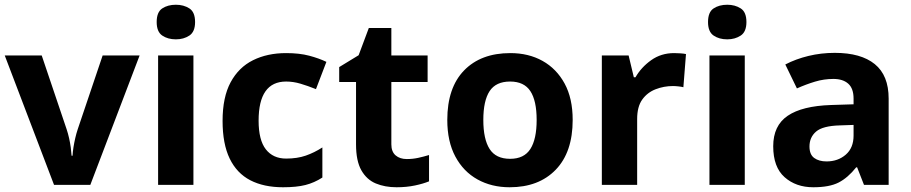

<svg xmlns="http://www.w3.org/2000/svg" viewBox="-20 -780 3844 810"><path d="M208 0 0 -546H156L261 -235Q267 -217 271.5 -197Q276 -177 278.5 -158Q281 -139 282 -123H286Q287 -140 290 -159Q293 -178 297.5 -197.5Q302 -217 308 -235L413 -546H569L361 0Z M796 -546V0H647V-546ZM722 -760Q755 -760 779 -744.5Q803 -729 803 -687Q803 -646 779 -630Q755 -614 722 -614Q688 -614 664.5 -630Q641 -646 641 -687Q641 -729 664.5 -744.5Q688 -760 722 -760Z M1174 10Q1093 10 1036 -19.5Q979 -49 949 -111Q919 -173 919 -270Q919 -370 953 -433Q987 -496 1047.5 -526Q1108 -556 1187 -556Q1243 -556 1284.5 -545Q1326 -534 1357 -519L1313 -404Q1278 -418 1247.5 -427Q1217 -436 1187 -436Q1071 -436 1071 -271Q1071 -189 1101.5 -150Q1132 -111 1187 -111Q1234 -111 1270 -123.5Q1306 -136 1340 -158V-31Q1306 -9 1268.5 0.5Q1231 10 1174 10Z M1696 -109Q1721 -109 1744 -114Q1767 -119 1790 -126V-15Q1766 -5 1730.5 2.5Q1695 10 1653 10Q1604 10 1565.5 -6Q1527 -22 1504.5 -61.5Q1482 -101 1482 -171V-434H1411V-497L1493 -547L1536 -662H1631V-546H1784V-434H1631V-171Q1631 -140 1649 -124.5Q1667 -109 1696 -109Z M2396 -274Q2396 -138 2324.5 -64Q2253 10 2130 10Q2054 10 1994.5 -23Q1935 -56 1901 -119.5Q1867 -183 1867 -274Q1867 -410 1938 -483Q2009 -556 2133 -556Q2210 -556 2269 -523Q2328 -490 2362 -427.5Q2396 -365 2396 -274ZM2019 -274Q2019 -193 2045.5 -151.5Q2072 -110 2132 -110Q2191 -110 2217.5 -151.5Q2244 -193 2244 -274Q2244 -355 2217.5 -395.5Q2191 -436 2132 -436Q2072 -436 2045.5 -395.5Q2019 -355 2019 -274Z M2824 -556Q2835 -556 2850 -555Q2865 -554 2874 -552L2863 -412Q2856 -414 2842.5 -415.5Q2829 -417 2819 -417Q2781 -417 2746 -403.5Q2711 -390 2689.5 -360Q2668 -330 2668 -278V0H2519V-546H2632L2654 -454H2661Q2685 -496 2727 -526Q2769 -556 2824 -556Z M3122 -546V0H2973V-546ZM3048 -760Q3081 -760 3105 -744.5Q3129 -729 3129 -687Q3129 -646 3105 -630Q3081 -614 3048 -614Q3014 -614 2990.5 -630Q2967 -646 2967 -687Q2967 -729 2990.5 -744.5Q3014 -760 3048 -760Z M3502 -557Q3612 -557 3670.5 -509.5Q3729 -462 3729 -364V0H3625L3596 -74H3592Q3557 -30 3518 -10Q3479 10 3411 10Q3338 10 3290 -32.5Q3242 -75 3242 -163Q3242 -250 3303 -291.5Q3364 -333 3486 -337L3581 -340V-364Q3581 -407 3558.5 -427Q3536 -447 3496 -447Q3456 -447 3418 -435.5Q3380 -424 3342 -407L3293 -508Q3337 -531 3390.5 -544Q3444 -557 3502 -557ZM3523 -251Q3451 -249 3423 -225Q3395 -201 3395 -162Q3395 -128 3415 -113.5Q3435 -99 3467 -99Q3515 -99 3548 -127.5Q3581 -156 3581 -208V-253Z"/></svg>

Font: Noto Sans Adlam Unjoined
Style: Bold
Weight: 700
Version: Version 3.001